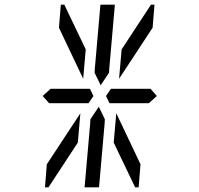

<svg xmlns="http://www.w3.org/2000/svg" viewBox="-20 -912 856 824"><path d="M188 -108H173L181 -207L325 -426L314 -300ZM405 -108H343L367 -382L368 -400L404 -454L430 -400L429 -382ZM204 -469H191L163 -500L197 -531H210H334H358H366L381 -500L360 -469H352H328ZM628 -892H643L635 -793L491 -574L502 -700ZM411 -892H473L449 -618L448 -600L412 -546L386 -600L387 -618ZM348 -700 337 -574 233 -793 241 -892H256ZM468 -300 479 -426 583 -207 575 -108H560ZM612 -531H626L653 -500L619 -469H606H482H458H450L435 -500L456 -531H464H488Z"/></svg>

Font: DSEG14 Classic Mini
Style: Light Italic
Weight: 300
Italic angle: -5°
Designer: Keshikan(Twitter:@keshinomi_88pro)
Version: Version 0.46